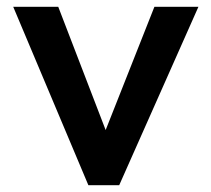

<svg xmlns="http://www.w3.org/2000/svg" viewBox="-20 -547 624 567"><path d="M241 0 19 -527H152L292 -163L436 -527H566L332 0Z"/></svg>

Font: Readex Pro Medium
Style: Regular
Weight: 500
Designer: Bonnie Shaver-Troup, Thomas Jockin
Foundry: Lexend
Version: Version 1.204; ttfautohint (v1.8.4.7-5d5b)